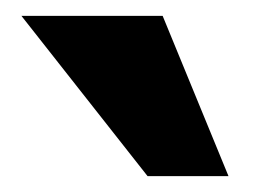

<svg xmlns="http://www.w3.org/2000/svg" viewBox="-20 -798 321 242"><path d="M268 -576 185 -778H7L166 -576Z"/></svg>

Font: Repo Bold
Style: Bold
Weight: 700
Designer: Stefan Peev
Foundry: Context Ltd
Version: Version 1.502